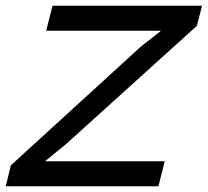

<svg xmlns="http://www.w3.org/2000/svg" viewBox="-30 -649 724 669"><path d="M522 0H-10L8 -73L460 -486L529 -540V-542H131L153 -629H674L656 -559L199 -146L129 -89L128 -87H544Z"/></svg>

Font: TypoPRO Sinkin Sans
Style: 400 Italic
Weight: 400
Italic angle: -112°
Designer: Keith Bates
Foundry: K-Type
Version: Sinkin Sans (version 1.0)  by Keith Bates   •   © 2014   www